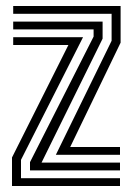

<svg xmlns="http://www.w3.org/2000/svg" viewBox="-20 -620 441 640"><path d="M166.2 -104 352 -484V-574H24V-600H382V-477.8L214 -130H380V-104ZM80 -52V-79.5L292 -498V-522H24V-548H322V-491.2L118.5 -78H380V-52ZM20 0V-95L208 -470H24V-496H256.8L50 -87.2V-26H380V0Z"/></svg>

Font: Big Shoulders Inline Display Black
Style: Regular
Weight: 900
Designer: Patric King
Foundry: XO Type Co
Version: Version 1.000